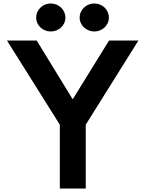

<svg xmlns="http://www.w3.org/2000/svg" viewBox="-20 -1031 834 1104"><path d="M324 53H473V-314L776 -798H607L398 -460L191 -798H20L324 -314ZM356 -930C356 -976 317 -1011 272 -1011C227 -1011 188 -976 188 -930C188 -884 227 -850 272 -850C317 -850 356 -884 356 -930ZM606 -930C606 -976 568 -1011 522 -1011C477 -1011 438 -976 438 -930C438 -884 478 -850 522 -850C567 -850 606 -884 606 -930Z"/></svg>

Font: LINE Seed JP App_OTF Bold
Style: Regular
Weight: 700
Designer: LINE & Fontrix & Fontworks
Version: Version 1.009